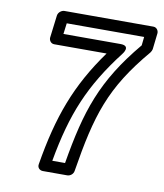

<svg xmlns="http://www.w3.org/2000/svg" viewBox="-79 -726 696 816"><g transform="rotate(10 269.5 -318.0)"><path d="M193 -25C230 -233 284 -364 408 -525C408 -525 440 -564 392 -564H146L152 -611H486L482 -574C331 -393 287 -256 248 -25ZM139 -1C136 15 148 25 161 25H266C279 25 292 15 294 1C334 -246 371 -370 524 -551C527 -555 530 -561 531 -566L539 -636C540 -647 532 -661 517 -661H133C122 -661 107 -651 105 -636L93 -539C92 -528 100 -514 115 -514H341C227 -356 174 -212 139 -1Z"/></g></svg>

Font: Falling Sky
Style: CondOuObl
Weight: 400
Designer: Paul D. Hunt
Foundry: Adobe Systems Incorporated
Version: Version 1.02